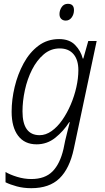

<svg xmlns="http://www.w3.org/2000/svg" viewBox="-20 -747 550 1007"><path d="M144 240Q103 240 68 230.5Q33 221 9 209V155Q32 169 69.5 180.5Q107 192 144 192Q216 192 255.5 152Q295 112 313 34L322 -10Q327 -30 333.5 -57Q340 -84 346 -106H343Q313 -59 270 -24.5Q227 10 172 10Q109 10 75 -35Q41 -80 41 -161Q41 -225 57 -291.5Q73 -358 104 -415Q135 -472 181.5 -507Q228 -542 290 -542Q344 -542 374 -511Q404 -480 414 -440H417L443 -532H487L367 34Q345 137 292 188.5Q239 240 144 240ZM188 -38Q220 -38 250.5 -59.5Q281 -81 306.5 -117.5Q332 -154 351 -198.5Q370 -243 380.5 -290Q391 -337 391 -379Q391 -433 365.5 -463Q340 -493 293 -493Q246 -493 209.5 -462Q173 -431 148 -381.5Q123 -332 110.5 -274Q98 -216 98 -163Q98 -38 188 -38ZM325 -639Q310 -639 301 -648Q292 -657 292 -673Q292 -693 303.5 -710Q315 -727 336 -727Q368 -727 368 -694Q368 -672 356 -655.5Q344 -639 325 -639Z"/></svg>

Font: Noto Sans SemiCondensed Light
Style: Italic
Weight: 300
Width: 4
Italic angle: -12°
Designer: Monotype Design Team
Foundry: Monotype Imaging Inc.
Version: Version 2.013; ttfautohint (v1.8.4.7-5d5b)